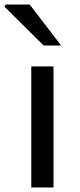

<svg xmlns="http://www.w3.org/2000/svg" viewBox="-39 -827 355 847"><path d="M99 -534H197V0H99ZM-19 -797 -14 -807H92L231 -626H154Z"/></svg>

Font: Nebula Sans Medium
Style: Regular
Weight: 500
Designer: Paul D. Hunt for Adobe (as Source Sans)
Foundry: Nebula Entertainment & Broadcasting LLC
Version: Version 1.010